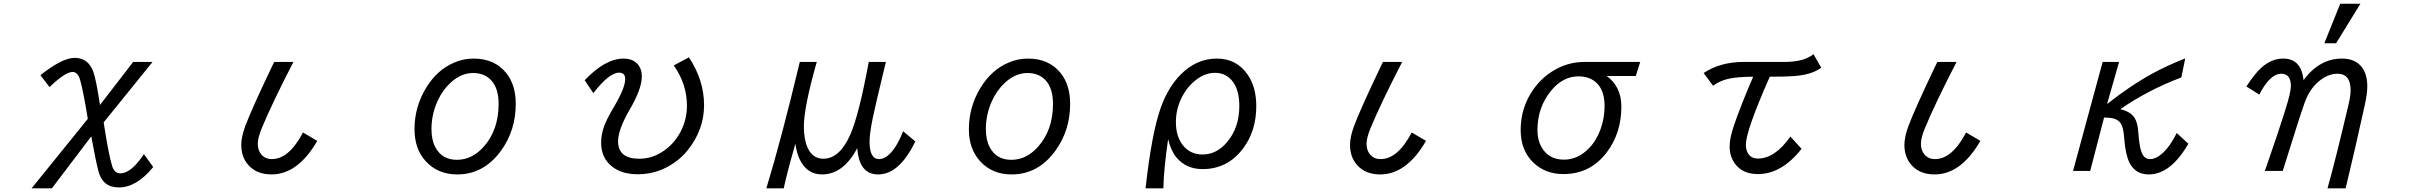

<svg xmlns="http://www.w3.org/2000/svg" viewBox="-20 -900 13040 1039"><path d="M700.7 -564.9H805.7L541 -237.8Q567.9 -62 586.9 -1.5Q599.6 38.1 630.9 38.1Q689.9 38.1 758.8 -65.9L809.1 3.9Q719.2 114.3 623 114.3Q536.1 114.3 513.2 27.8Q497.1 -32.2 474.1 -162.1L260.7 119.1H150.9L455.1 -256.8Q430.7 -408.7 413.1 -469.2Q400.4 -510.7 372.6 -510.7Q333.5 -510.7 248 -428.7L198.7 -493.2Q316.9 -586.9 383.8 -586.9Q459 -586.9 485.8 -509.3Q501 -464.8 521 -332Z M1696.8 -137.7Q1591.8 43.9 1449.2 43.9Q1369.6 43.9 1324.7 -5.9Q1285.6 -49.8 1285.6 -115.2Q1285.6 -159.2 1307.1 -217.3Q1342.3 -311 1447.8 -531.7L1463.9 -564.9H1567.9Q1452.6 -341.8 1396 -205.1Q1375 -153.3 1375 -122.6Q1375 -87.4 1393.1 -65.4Q1414.1 -39.1 1451.2 -39.1Q1543.9 -39.1 1619.6 -183.1Z M2543 -583Q2657.2 -583 2720.2 -503.9Q2771 -439.9 2771 -338.4Q2771 -194.3 2691.4 -84.5Q2598.1 43.9 2454.6 43.9Q2348.6 43.9 2283.7 -27.8Q2223.1 -94.2 2223.1 -200.7Q2223.1 -322.8 2286.6 -425.8Q2345.2 -521.5 2436 -560.5Q2486.8 -583 2543 -583ZM2540 -504.9Q2475.6 -504.9 2418.9 -453.1Q2375 -413.1 2347.7 -353Q2314.9 -280.3 2314.9 -201.2Q2314.9 -142.1 2336.4 -102.1Q2372.6 -35.2 2452.6 -35.2Q2533.2 -35.2 2595.2 -103.5Q2678.2 -194.3 2678.2 -337.9Q2678.2 -420.4 2639.6 -463.9Q2603 -504.9 2540 -504.9Z M3144 -465.8Q3255.4 -583 3354.5 -583Q3397.5 -583 3423.3 -560.1Q3453.1 -534.2 3453.1 -485.8Q3453.1 -419.4 3388.7 -309.1Q3324.7 -198.7 3324.7 -135.3Q3324.7 -41 3439.9 -41Q3514.2 -41 3578.6 -88.4Q3634.3 -129.4 3666 -193.4Q3697.3 -255.9 3697.3 -327.6Q3697.3 -445.3 3626 -545.9L3708 -589.8Q3790 -466.3 3790 -331.1Q3790 -198.2 3702.1 -87.9Q3674.3 -52.7 3638.2 -26.4Q3545.4 43 3431.6 43Q3349.1 43 3296.9 4.9Q3232.9 -42 3232.9 -128.9Q3232.9 -171.9 3250 -219.2Q3263.7 -256.3 3299.3 -316.4Q3363.3 -423.3 3363.3 -472.2Q3363.3 -506.8 3330.1 -506.8Q3276.4 -506.8 3190.9 -396Z M4127 119.1Q4206.1 -138.7 4308.1 -564.9H4399.9Q4330.1 -319.3 4330.1 -216.8Q4330.1 -147.9 4349.1 -103.5Q4376 -41 4435.5 -41Q4523.9 -41 4581.5 -171.9Q4628.4 -278.3 4681.2 -564.9H4773.9L4764.2 -524.4Q4718.3 -334.5 4704.1 -267.1Q4685.5 -178.2 4685.5 -133.3Q4685.5 -39.1 4737.3 -39.1Q4772.9 -39.1 4809.1 -83Q4840.8 -121.6 4867.2 -189.9L4933.1 -134.8Q4847.2 43.9 4731.9 43.9Q4628.9 43.9 4619.1 -98.6Q4543.9 43.9 4428.2 43.9Q4348.6 43.9 4309.1 -34.2Q4292 -67.9 4284.2 -122.1Q4239.7 31.7 4221.2 119.1Z M5543 -583Q5657.2 -583 5720.2 -503.9Q5771 -439.9 5771 -338.4Q5771 -194.3 5691.4 -84.5Q5598.1 43.9 5454.6 43.9Q5348.6 43.9 5283.7 -27.8Q5223.1 -94.2 5223.1 -200.7Q5223.1 -322.8 5286.6 -425.8Q5345.2 -521.5 5436 -560.5Q5486.8 -583 5543 -583ZM5540 -504.9Q5475.6 -504.9 5418.9 -453.1Q5375 -413.1 5347.7 -353Q5314.9 -280.3 5314.9 -201.2Q5314.9 -142.1 5336.4 -102.1Q5372.6 -35.2 5452.6 -35.2Q5533.2 -35.2 5595.2 -103.5Q5678.2 -194.3 5678.2 -337.9Q5678.2 -420.4 5639.6 -463.9Q5603 -504.9 5540 -504.9Z M6179.2 119.1Q6211.9 -178.2 6261.7 -317.9Q6300.8 -427.7 6369.1 -496.6Q6455.1 -583 6564.5 -583Q6672.4 -583 6732.4 -495.1Q6778.3 -427.2 6778.3 -326.2Q6778.3 -193.8 6709.5 -100.1Q6625 15.1 6487.8 15.1Q6397.9 15.1 6345.2 -49.3Q6315.9 -85.4 6301.3 -147Q6278.3 8.3 6275.4 119.1ZM6554.7 -505.9Q6498.5 -505.9 6446.3 -462.9Q6399.9 -424.8 6372.1 -366.7Q6343.3 -306.2 6343.3 -239.7Q6343.3 -164.1 6379.4 -116.2Q6419.4 -64 6487.8 -64Q6564.9 -64 6622.1 -133.3Q6686.5 -210.9 6686.5 -326.7Q6686.5 -405.8 6655.3 -452.6Q6619.1 -505.9 6554.7 -505.9Z M7696.8 -137.7Q7591.8 43.9 7449.2 43.9Q7369.6 43.9 7324.7 -5.9Q7285.6 -49.8 7285.6 -115.2Q7285.6 -159.2 7307.1 -217.3Q7342.3 -311 7447.8 -531.7L7463.9 -564.9H7567.9Q7452.6 -341.8 7396 -205.1Q7375 -153.3 7375 -122.6Q7375 -87.4 7393.1 -65.4Q7414.1 -39.1 7451.2 -39.1Q7543.9 -39.1 7619.6 -183.1Z M8856 -564.9 8832 -488.8H8674.8Q8753.9 -430.7 8753.9 -323.2Q8753.9 -180.2 8675.8 -76.7Q8586.9 42 8440.4 42Q8343.3 42 8278.8 -19Q8209 -85.4 8209 -196.3Q8209 -319.8 8279.3 -418.5Q8330.6 -489.7 8406.2 -528.8Q8475.6 -564.9 8555.2 -564.9ZM8521.5 -486.8Q8438 -486.8 8374.5 -410.2Q8299.8 -319.8 8299.8 -195.8Q8299.8 -145 8319.8 -107.4Q8358.4 -36.1 8442.9 -36.1Q8519 -36.1 8578.6 -97.7Q8619.1 -139.2 8641.1 -200.2Q8663.1 -260.3 8663.1 -325.7Q8663.1 -407.2 8622.6 -448.7Q8585 -486.8 8521.5 -486.8Z M9199.2 -504.9Q9289.1 -564.9 9417 -564.9H9637.2Q9742.7 -564.9 9793.5 -606.9L9835.4 -533.7Q9784.2 -495.1 9688 -488.3Q9645 -484.9 9557.1 -484.9Q9427.7 -192.4 9427.7 -117.2Q9427.7 -85 9442.4 -65.4Q9459.5 -42 9492.7 -42Q9585.4 -42 9668.5 -161.1L9729 -94.7Q9621.6 42 9493.2 42Q9408.7 42 9368.2 -15.1Q9339.8 -54.2 9339.8 -107.4Q9339.8 -152.8 9362.8 -219.7Q9398.9 -326.7 9467.3 -484.9Q9379.4 -484.4 9331.1 -473.1Q9287.1 -462.9 9250 -436Z M10696.8 -137.7Q10591.8 43.9 10449.2 43.9Q10369.6 43.9 10324.7 -5.9Q10285.6 -49.8 10285.6 -115.2Q10285.6 -159.2 10307.1 -217.3Q10342.3 -311 10447.8 -531.7L10463.9 -564.9H10567.9Q10452.6 -341.8 10396 -205.1Q10375 -153.3 10375 -122.6Q10375 -87.4 10393.1 -65.4Q10414.1 -39.1 10451.2 -39.1Q10543.9 -39.1 10619.6 -183.1Z M11447.3 -564.9 11382.3 -336.9Q11511.7 -439 11629.4 -502.9Q11708.5 -545.9 11805.2 -584L11784.2 -481Q11601.1 -411.6 11454.1 -309.1Q11509.8 -295.9 11531.2 -262.2Q11547.9 -235.8 11551.3 -184.1Q11556.2 -110.8 11568.4 -77.6Q11582.5 -39.1 11614.7 -39.1Q11650.4 -39.1 11689.9 -78.1Q11726.1 -113.3 11759.3 -180.2L11822.3 -122.1Q11726.1 43.9 11607.9 43.9Q11535.2 43.9 11503.4 -20Q11481.4 -64.9 11475.1 -150.9Q11471.7 -200.2 11461.4 -222.7Q11448.2 -252.4 11411.1 -260.3Q11396 -263.2 11366.2 -264.2L11291 24.9H11198.2L11358.4 -564.9Z M12558.1 -666 12644 -879.9H12753.4L12621.6 -666ZM12333 24.9H12236.3Q12269.5 -70.8 12297.9 -155Q12326.2 -239.3 12349.1 -312.5Q12377 -401.4 12377 -434.6Q12377 -501 12324.7 -501Q12264.2 -501 12206.1 -388.2L12136.2 -432.1Q12182.1 -502.4 12217.8 -534.2Q12272.5 -583 12335 -583Q12434.1 -583 12445.3 -466.3Q12531.7 -583 12653.3 -583Q12730 -583 12765.1 -530.8Q12790.5 -493.7 12790.5 -432.6Q12790.5 -392.6 12776.9 -331.5Q12751 -213.4 12725.1 -100.8Q12699.2 11.7 12673.3 119.1H12575.2Q12598.6 36.1 12627.2 -78.4Q12655.8 -192.9 12689.9 -338.4Q12700.2 -382.3 12700.2 -411.6Q12700.2 -501 12629.4 -501Q12575.7 -501 12524.9 -457Q12477.5 -416 12451.7 -344.7Q12430.7 -285.6 12404.1 -200.9Q12377.4 -116.2 12342.8 -6.3Z"/></svg>

Font: BIZ UDGothic
Style: Regular
Weight: 400
Monospace: yes
Designer: TypeBank Co., Ltd.
Foundry: Morisawa Inc.
Version: Version 1.05